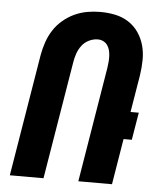

<svg xmlns="http://www.w3.org/2000/svg" viewBox="-53 -788 706 835"><g transform="rotate(5 300.0 -371.0)"><path d="M21 0 109 -533Q114 -561 123.5 -589Q133 -617 149 -642Q165 -667 188.5 -687Q212 -707 239 -719.5Q266 -732 294.5 -737Q323 -742 351 -742Q385 -742 416.5 -735.5Q448 -729 474.5 -712Q501 -695 518.5 -669.5Q536 -644 544.5 -613.5Q553 -583 552.5 -549.5Q552 -516 547 -483L520 -320H556L536 -200H500L467 0H320L403 -503Q405 -516 406 -529Q407 -542 406.5 -554.5Q406 -567 403 -579Q400 -591 393 -601Q386 -611 375 -616.5Q364 -622 351 -622Q332 -622 313 -613Q294 -604 281.5 -587.5Q269 -571 262.5 -552Q256 -533 253 -514L168 0Z"/></g></svg>

Font: Iosevka Heavy Extended
Style: Italic
Weight: 900
Width: 7
Italic angle: -9°
Monospace: yes
Designer: Belleve Invis
Foundry: Belleve Invis
Version: Version 32.5.0; ttfautohint (v1.8.4)